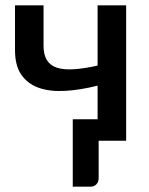

<svg xmlns="http://www.w3.org/2000/svg" viewBox="-20 -530 560 723"><path d="M455 -510V0H351.5V140.5Q351.5 155.5 342.8 164.2Q334 173 320.5 173H254V-81H347.5V-207.5Q282 -191 225.2 -187.8Q168.5 -184.5 126.5 -199.2Q84.5 -214 60.5 -248.2Q36.5 -282.5 36.5 -341V-510H144V-357.5Q144 -324 156.5 -303.8Q169 -283.5 194 -275.2Q219 -267 257.2 -269.2Q295.5 -271.5 347.5 -283V-510Z"/></svg>

Font: Lato SemiBold
Style: Regular
Weight: 600
Designer: Lukasz Dziedzic with Adam Twardoch and Botio Nikoltchev
Foundry: tyPoland Lukasz Dziedzic
Version: Version 2.015; 2015-08-06; http://www.latofonts.com/